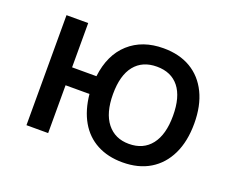

<svg xmlns="http://www.w3.org/2000/svg" viewBox="-89 -656 997 815"><g transform="rotate(20 409.5 -248.5)"><path d="M525 9Q459 9 409.5 -17.5Q360 -44 331 -94.5Q302 -145 295 -216H187V0H89V-497H187V-297H297Q309 -397 369.5 -451.5Q430 -506 525 -506Q597 -506 648.5 -475.5Q700 -445 728 -387.5Q756 -330 756 -250Q756 -169 728 -111Q700 -53 648.5 -22Q597 9 525 9ZM524 -74Q589 -74 624.5 -119.5Q660 -165 660 -250Q660 -335 625 -379Q590 -423 525 -423Q460 -423 424.5 -379Q389 -335 389 -250Q389 -165 425 -119.5Q461 -74 524 -74Z"/></g></svg>

Font: Nunito Sans 7pt SemiCondensed Medium
Style: Regular
Weight: 500
Width: 4
Designer: Vernon Adams
Foundry: Vernon Adams
Version: Version 3.101;gftools[0.9.27]